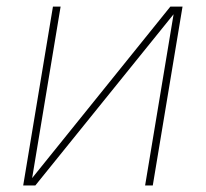

<svg xmlns="http://www.w3.org/2000/svg" viewBox="-20 -566 628 586"><path d="M78.1 -22.5 500 -545.9H537.1L446.3 0H422.9L509.8 -522.5L87.9 0H50.8L141.6 -545.9H165Z"/></svg>

Font: Inter Tight Thin
Style: Italic
Weight: 250
Italic angle: -9.39999°
Designer: Rasmus Andersson
Foundry: rsms
Version: Version 3.004